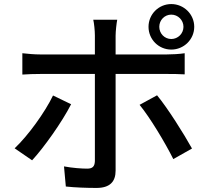

<svg xmlns="http://www.w3.org/2000/svg" viewBox="-20 -876 1040 945"><path d="M764 -744C764 -777 790 -804 823 -804C856 -804 883 -777 883 -744C883 -711 856 -684 823 -684C790 -684 764 -711 764 -744ZM711 -744C711 -682 761 -632 823 -632C885 -632 936 -682 936 -744C936 -806 885 -856 823 -856C761 -856 711 -806 711 -744ZM330 -363 241 -406C201 -323 118 -208 52 -146L138 -87C194 -147 286 -276 330 -363ZM753 -407 667 -360C718 -298 792 -175 833 -93L925 -145C885 -217 806 -343 753 -407ZM90 -614V-509C117 -511 149 -512 180 -512H447V-508C447 -460 447 -130 447 -83C446 -56 435 -46 409 -46C383 -46 338 -49 295 -57L304 42C349 47 408 49 455 49C521 49 549 18 549 -36C549 -113 549 -426 549 -508V-512H801C826 -512 860 -512 889 -510V-614C863 -610 826 -608 800 -608H549V-700C549 -723 554 -765 557 -779H439C443 -763 447 -725 447 -701V-608H179C148 -608 118 -611 90 -614Z"/></svg>

Font: Noto Sans CJK HK Medium
Style: Regular
Weight: 500
Designer: Ryoko NISHIZUKA 西塚涼子 (kana, bopomofo & ideographs); Paul D. Hunt (Latin, Greek & Cyrillic); Sandoll Communications 산돌커뮤니
Foundry: Adobe
Version: Version 2.004;hotconv 1.0.118;makeotfexe 2.5.65603